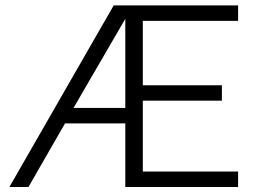

<svg xmlns="http://www.w3.org/2000/svg" viewBox="-20 -708 978 728"><path d="M411.1 -687.5 15.6 1H87.9L226.6 -240.2H455.1V1H882.8V-57.6H521.5V-326.2H821.3V-384.8H521.5V-628.9H882.8V-687.5ZM455.1 -636.7V-298.8H258.8Z"/></svg>

Font: Dotum
Style: Regular
Weight: 400
Version: Version 2.21